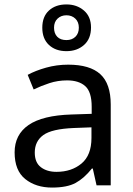

<svg xmlns="http://www.w3.org/2000/svg" viewBox="-20 -837 601 867"><path d="M288 -545Q386 -545 433 -502Q480 -459 480 -365V0H416L399 -76H395Q360 -32 321.5 -11Q283 10 215 10Q142 10 94 -28.5Q46 -67 46 -149Q46 -229 109 -272.5Q172 -316 303 -320L394 -323V-355Q394 -422 365 -448Q336 -474 283 -474Q241 -474 203 -461.5Q165 -449 132 -433L105 -499Q140 -518 188 -531.5Q236 -545 288 -545ZM314 -259Q214 -255 175.5 -227Q137 -199 137 -148Q137 -103 164.5 -82Q192 -61 235 -61Q303 -61 348 -98.5Q393 -136 393 -214V-262ZM280 -606Q231 -606 201 -634Q171 -662 171 -712Q171 -762 201 -789.5Q231 -817 280 -817Q327 -817 359 -789.5Q391 -762 391 -713Q391 -662 359.5 -634Q328 -606 280 -606ZM280 -656Q305 -656 320.5 -671Q336 -686 336 -712Q336 -738 320 -753Q304 -768 280 -768Q256 -768 240 -753Q224 -738 224 -712Q224 -686 238.5 -671Q253 -656 280 -656Z"/></svg>

Font: Noto Sans Shavian
Style: Regular
Weight: 400
Designer: Monotype Design Team
Foundry: Monotype Imaging Inc.
Version: Version 2.001; ttfautohint (v1.8.4.7-5d5b)